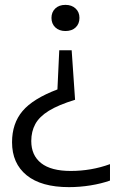

<svg xmlns="http://www.w3.org/2000/svg" viewBox="-20 -569 492 789"><path d="M249 -549Q274.5 -549 290.5 -534.2Q306.5 -519.5 306.5 -495.5Q306.5 -471 290.8 -456.2Q275 -441.5 249 -441.5Q223 -441.5 207.2 -456.5Q191.5 -471.5 191.5 -495.5Q191.5 -519 207 -534Q222.5 -549 249 -549ZM274.5 -362.5 288.5 -159Q220 -138 180.8 -113.8Q141.5 -89.5 125 -59Q108.5 -28.5 108.5 10.5Q108.5 69.5 149.2 101.5Q190 133.5 270.5 133.5Q355.5 133.5 432 105.5V173Q397 185.5 352.2 192.8Q307.5 200 263.5 200Q149.5 200 89.5 151.2Q29.5 102.5 29.5 15.5Q29.5 -61.5 72.5 -112.5Q115.5 -163.5 216 -201.5L223.5 -362.5Z"/></svg>

Font: Encode Sans
Style: Regular
Weight: 400
Designer: Multiple Designers
Foundry: Impallari Type
Version: Version 3.002; ttfautohint (v1.8.3) -l 8 -r 50 -G 200 -x 14 